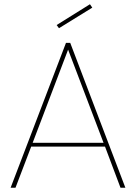

<svg xmlns="http://www.w3.org/2000/svg" viewBox="-20 -885 641 905"><path d="M548 0 475 -194H127L53 0H30L291 -683H311L571 0ZM468 -212 301 -651 134 -212ZM404 -865 415 -849 258 -752 247 -767Z"/></svg>

Font: SVN-Poppins Thin
Style: Regular
Weight: 100
Designer: Ninad Kale (Devanagari), Jonny Pinhorn (Latin)
Foundry: Indian Type Foundry
Version: Version 3.002 2017